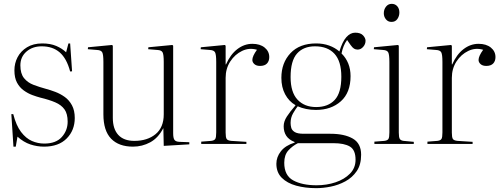

<svg xmlns="http://www.w3.org/2000/svg" viewBox="-20 -749 2616 999"><path d="M50 14 39 -155H49Q64 -96 89.5 -62.5Q115 -29 146 -15.5Q177 -2 210 -2Q271 -2 301.5 -36Q332 -70 332 -116Q332 -157 315.5 -180Q299 -203 267.5 -216.5Q236 -230 190 -241Q171 -246 148 -254.5Q125 -263 103.5 -278.5Q82 -294 68.5 -319Q55 -344 55 -383Q55 -420 71.5 -451.5Q88 -483 120.5 -503Q153 -523 200 -523Q242 -523 272.5 -510Q303 -497 324 -477L336 -523H345L355 -378L345 -377Q327 -445 290.5 -476.5Q254 -508 197 -508Q149 -508 117.5 -480.5Q86 -453 86 -409Q86 -366 105 -342.5Q124 -319 154.5 -307.5Q185 -296 218 -287Q241 -281 267.5 -271Q294 -261 317 -244.5Q340 -228 354.5 -201Q369 -174 369 -135Q369 -71 327 -28.5Q285 14 209 14Q173 14 138 2.5Q103 -9 71 -38L62 14Z M672 14Q598 14 558 -27.5Q518 -69 518 -154V-427Q518 -465 512 -476.5Q506 -488 485 -489L437 -493L438 -503L563 -515L567 -511V-136Q567 -78 595.5 -47Q624 -16 679 -16Q747 -16 789.5 -51Q832 -86 832 -154V-427Q832 -465 826 -476.5Q820 -488 799 -489L751 -493L752 -503L877 -515L881 -511V-56Q881 -31 887.5 -21.5Q894 -12 913 -11L965 -9V2L832 10L830 -81H829Q803 -31 761.5 -8.5Q720 14 672 14Z M1027 0V-12L1079 -16Q1095 -18 1100 -26Q1105 -34 1105 -60V-427Q1105 -465 1099 -476.5Q1093 -488 1072 -489L1024 -493L1025 -503L1150 -515L1154 -511V-414H1156Q1179 -466 1215 -493.5Q1251 -521 1293 -521Q1333 -521 1357 -501.5Q1381 -482 1381 -452Q1381 -431 1369 -418.5Q1357 -406 1333 -406Q1314 -406 1303.5 -415.5Q1293 -425 1293 -437Q1293 -457 1317 -490Q1277 -502 1239.5 -484Q1202 -466 1178 -429Q1154 -392 1154 -344V-59Q1154 -35 1159 -26.5Q1164 -18 1183 -16L1262 -11V0Z M1626 230Q1568 230 1521 217Q1474 204 1446 176Q1418 148 1418 103Q1418 68 1441.5 38Q1465 8 1513 -7V-10Q1483 -22 1469.5 -42.5Q1456 -63 1456 -92Q1456 -117 1472.5 -142.5Q1489 -168 1517 -200V-202Q1483 -222 1463.5 -258.5Q1444 -295 1444 -344Q1444 -422 1491.5 -472.5Q1539 -523 1625 -523Q1662 -523 1692.5 -512Q1723 -501 1746 -481Q1761 -532 1782 -555.5Q1803 -579 1828 -579Q1856 -579 1869 -565Q1882 -551 1882 -537Q1882 -519 1869.5 -505Q1857 -491 1841 -491Q1830 -491 1822 -496Q1814 -501 1804 -515L1786 -541Q1775 -526 1768 -508.5Q1761 -491 1757 -471Q1804 -424 1804 -353Q1804 -267 1753.5 -222Q1703 -177 1624 -177Q1597 -177 1573 -182Q1549 -187 1529 -196Q1518 -182 1505 -159.5Q1492 -137 1492 -109Q1492 -97 1495.5 -84Q1499 -71 1513.5 -62Q1528 -53 1560 -53H1699Q1772 -53 1815.5 -28Q1859 -3 1859 56Q1859 108 1836 141.5Q1813 175 1777 194.5Q1741 214 1701 222Q1661 230 1626 230ZM1625 -192Q1687 -192 1721.5 -229Q1756 -266 1756 -350Q1756 -430 1720.5 -469Q1685 -508 1619 -508Q1559 -508 1525.5 -470.5Q1492 -433 1492 -348Q1492 -269 1528 -230.5Q1564 -192 1625 -192ZM1627 215Q1680 215 1726 199.5Q1772 184 1801 154.5Q1830 125 1830 82Q1830 31 1800.5 13.5Q1771 -4 1715 -4H1530Q1502 10 1480.5 33.5Q1459 57 1459 98Q1459 164 1505.5 189.5Q1552 215 1627 215Z M2017 -635Q1999 -635 1988 -648.5Q1977 -662 1977 -680Q1977 -700 1988.5 -714.5Q2000 -729 2018 -729Q2036 -729 2047 -716.5Q2058 -704 2058 -684Q2058 -665 2047.5 -650Q2037 -635 2017 -635ZM1928 0V-12L1980 -16Q1996 -18 2001 -26Q2006 -34 2006 -60V-427Q2006 -465 2000 -476.5Q1994 -488 1973 -489L1925 -493L1926 -503L2051 -515L2055 -511V-59Q2055 -35 2060 -26.5Q2065 -18 2080 -16L2133 -11V0Z M2204 0V-12L2256 -16Q2272 -18 2277 -26Q2282 -34 2282 -60V-427Q2282 -465 2276 -476.5Q2270 -488 2249 -489L2201 -493L2202 -503L2327 -515L2331 -511V-414H2333Q2356 -466 2392 -493.5Q2428 -521 2470 -521Q2510 -521 2534 -501.5Q2558 -482 2558 -452Q2558 -431 2546 -418.5Q2534 -406 2510 -406Q2491 -406 2480.5 -415.5Q2470 -425 2470 -437Q2470 -457 2494 -490Q2454 -502 2416.5 -484Q2379 -466 2355 -429Q2331 -392 2331 -344V-59Q2331 -35 2336 -26.5Q2341 -18 2360 -16L2439 -11V0Z"/></svg>

Font: Display Extralight
Style: Regular
Weight: 200
Designer: Latin by Veronika Burian and Jose Scaglione. Greek by Irene Vlachou. Cyrillic by Vera Evstafieva.
Foundry: TypeTogether
Version: Version 3.002